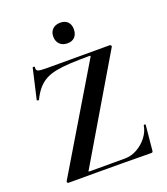

<svg xmlns="http://www.w3.org/2000/svg" viewBox="-150 -936 905 1042"><g transform="rotate(-20 302.5 -415.0)"><path d="M60 -13 411 -600Q414 -605 413.5 -606.5Q413 -608 406 -608Q344 -608 296.5 -605.5Q249 -603 213.5 -596Q178 -589 152 -574.5Q126 -560 106 -536.5Q86 -513 69 -478Q68 -476 62 -477Q56 -478 57 -481L97 -655Q98 -657 104 -656Q110 -655 109 -653Q106 -635 117 -630Q128 -625 166 -625Q226 -625 313 -625Q400 -625 531 -625Q536 -625 538.5 -620Q541 -615 538 -612L192 -27Q188 -22 189 -20.5Q190 -19 196 -19Q261 -19 314 -19Q367 -19 398 -19Q435 -19 468.5 -37.5Q502 -56 526 -86.5Q550 -117 556 -153Q557 -156 562 -156Q567 -156 567 -153L553 -8Q553 -5 551 -1.5Q549 2 544 2Q470 1 387.5 0.5Q305 0 222.5 0Q140 0 65 0Q61 0 59 -4.5Q57 -9 60 -13ZM320 -713Q292 -713 275.5 -729.5Q259 -746 259 -774Q259 -800 275.5 -816Q292 -832 320 -832Q348 -832 363 -816Q378 -800 378 -774Q378 -746 363 -729.5Q348 -713 320 -713Z"/></g></svg>

Font: Cormorant Garamond Light
Style: Bold
Weight: 700
Version: Version 4.001